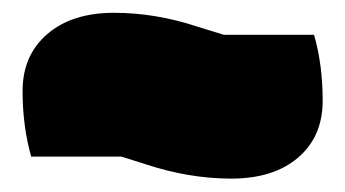

<svg xmlns="http://www.w3.org/2000/svg" viewBox="-20 -420 529 294"><path d="M201.7 -168.9Q269 -146.5 334 -146.5Q398.9 -146.5 436.5 -178.7Q474.1 -210.9 474.1 -265.9Q474.1 -320.8 460.9 -366.7H322.8Q300.3 -373.5 283.2 -378.9Q218.8 -400.4 154.5 -400.4Q90.3 -400.4 52.5 -367.9Q14.6 -335.4 14.6 -280.8Q14.6 -226.1 27.8 -180.2H166Q188.5 -173.3 201.7 -168.9Z"/></svg>

Font: Friends & Family
Style: Regular
Weight: 400
Designer: Sarang Kulkarni, Maithili Shingre, Noopur Datye
Foundry: Ek Type
Version: Version 1.000;hotconv 1.0.117;makeotfexe 2.5.65602